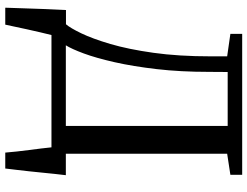

<svg xmlns="http://www.w3.org/2000/svg" viewBox="-128 -656 963 748"><g transform="rotate(90 354.0 -281.5)"><path d="M9.5 180Q11 145 12 105.5Q13 66 14.8 24.8Q16.5 -16.5 18.5 -56.5H74Q88.5 -73 109.2 -116Q130 -159 150.8 -229.2Q171.5 -299.5 185.2 -397.2Q199 -495 199 -621V-684.5L111.5 -697V-743H660.5V-697L578.5 -684.5V-56H662Q659.5 -36 657 -12.2Q654.5 11.5 652 36.8Q649.5 62 646.8 87.5Q644 113 641.2 136.5Q638.5 160 636 180H574Q572.5 159.5 569.8 135.8Q567 112 564 87.5Q561 63 558 40.5Q555 18 553.5 0H116Q111.5 17.5 105.5 43.2Q99.5 69 93.5 96.2Q87.5 123.5 82.8 146.2Q78 169 75.5 180ZM156 -56H470V-686.5H260L259.5 -613.5Q259.5 -503 248.8 -410.2Q238 -317.5 221.8 -245.8Q205.5 -174 187.8 -126Q170 -78 156 -56Z"/></g></svg>

Font: Merriweather 36pt
Style: Regular
Weight: 400
Designer: Eben Sorkin
Foundry: Eben Sorkin
Version: Version 2.100